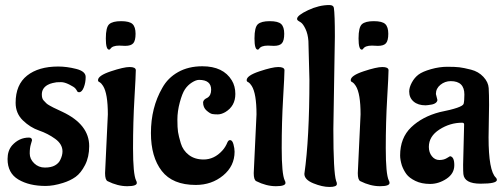

<svg xmlns="http://www.w3.org/2000/svg" viewBox="-20 -717 1992 762"><path d="M334 -137Q334 -94 317.5 -62Q301 -30 280 -15Q259 0 230 9Q192 21 161 21Q96 21 53 -4.5Q10 -30 10 -86Q10 -119 28 -140Q56 -171 95 -171Q107 -171 107 -160Q107 -159 102.5 -144.5Q98 -130 98 -108Q98 -86 115.5 -69Q133 -52 158 -52Q183 -52 198 -60.5Q213 -69 219 -82Q228 -100 228 -116Q228 -145 199 -166Q170 -187 135 -199Q100 -211 71 -239Q42 -267 42 -309Q42 -381 87.5 -417Q133 -453 211 -453Q245 -453 282.5 -443.5Q320 -434 320 -411.5Q320 -389 312.5 -370Q305 -351 294 -351Q288 -351 286 -355.5Q284 -360 279 -366Q274 -372 255 -381.5Q236 -391 222.5 -391Q209 -391 204.5 -390.5Q200 -390 189 -387.5Q178 -385 169 -380Q146 -367 146 -342Q146 -326 153 -318.5Q160 -311 164 -307Q168 -303 178 -297.5Q188 -292 192 -290Q196 -288 210 -281.5Q224 -275 228 -273Q334 -223 334 -137Z M477 -535 453 -536Q426 -536 418 -523Q416 -520 413 -520Q400 -520 400 -564.5Q400 -609 413.5 -621Q427 -633 460.5 -633Q494 -633 506 -621.5Q518 -610 518 -583Q518 -556 509 -545.5Q500 -535 477 -535ZM397 -30 408 -263Q408 -346 389 -376Q383 -386 375 -391Q369 -393 369 -399Q369 -417 420 -434Q471 -451 494.5 -451Q518 -451 519 -439Q519 -419 513.5 -325.5Q508 -232 508 -129Q508 -26 520 -1Q523 4 523 9Q523 22 485 22Q447 22 407 2Q397 -3 397 -30Z M911 -115Q911 -58 865.5 -20.5Q820 17 757 17Q665 17 622 -38.5Q579 -94 579 -189Q579 -290 624 -368Q646 -408 687 -431Q728 -454 783 -454Q866 -454 900 -398Q914 -375 914 -344Q914 -296 874 -272Q858 -263 844.5 -263Q831 -263 822.5 -264.5Q814 -266 800 -278Q786 -290 786 -311Q787 -322 803 -329Q818 -338 818 -361Q818 -400 770 -400Q758 -400 741.5 -389.5Q725 -379 714 -362.5Q703 -346 693.5 -310.5Q684 -275 684 -242.5Q684 -210 686.5 -193.5Q689 -177 697.5 -148.5Q706 -120 729.5 -102Q753 -84 788 -84Q830 -84 862 -119Q875 -133 883 -153Q887 -161 893 -161Q902 -161 906.5 -144.5Q911 -128 911 -115Z M1067 -535 1043 -536Q1016 -536 1008 -523Q1006 -520 1003 -520Q990 -520 990 -564.5Q990 -609 1003.5 -621Q1017 -633 1050.5 -633Q1084 -633 1096 -621.5Q1108 -610 1108 -583Q1108 -556 1099 -545.5Q1090 -535 1067 -535ZM987 -30 998 -263Q998 -346 979 -376Q973 -386 965 -391Q959 -393 959 -399Q959 -417 1010 -434Q1061 -451 1084.5 -451Q1108 -451 1109 -439Q1109 -419 1103.5 -325.5Q1098 -232 1098 -129Q1098 -26 1110 -1Q1113 4 1113 9Q1113 22 1075 22Q1037 22 997 2Q987 -3 987 -30Z M1309 -572 1303 -205Q1303 -33 1314 1Q1317 7 1317 13Q1317 25 1288 25Q1259 25 1223.5 10.5Q1188 -4 1188 -27Q1208 -167 1208 -401L1204 -554Q1202 -582 1192.5 -602Q1183 -622 1174 -628L1166 -633Q1159 -637 1159 -642Q1159 -656 1202.5 -676.5Q1246 -697 1287 -697Q1303 -697 1305 -686Q1309 -660 1309 -572Z M1480 -535 1456 -536Q1429 -536 1421 -523Q1419 -520 1416 -520Q1403 -520 1403 -564.5Q1403 -609 1416.5 -621Q1430 -633 1463.5 -633Q1497 -633 1509 -621.5Q1521 -610 1521 -583Q1521 -556 1512 -545.5Q1503 -535 1480 -535ZM1400 -30 1411 -263Q1411 -346 1392 -376Q1386 -386 1378 -391Q1372 -393 1372 -399Q1372 -417 1423 -434Q1474 -451 1497.5 -451Q1521 -451 1522 -439Q1522 -419 1516.5 -325.5Q1511 -232 1511 -129Q1511 -26 1523 -1Q1526 4 1526 9Q1526 22 1488 22Q1450 22 1410 2Q1400 -3 1400 -30Z M1921 -300 1919 -172Q1919 -39 1948 -12Q1952 -8 1952 -3Q1952 12 1887.5 12Q1823 12 1819 -26Q1818 -35 1818 -63L1822 -223Q1822 -230 1814 -230Q1766 -230 1724 -203Q1682 -176 1682 -134Q1682 -112 1694 -97Q1706 -82 1723.5 -82Q1741 -82 1752.5 -89Q1764 -96 1766 -97Q1783 -95 1783 -61.5Q1783 -28 1752 -7.5Q1721 13 1687 13Q1653 13 1628.5 1Q1604 -11 1593 -26Q1582 -41 1575 -60Q1568 -83 1568 -100Q1568 -170 1612 -212Q1656 -254 1725 -272Q1816 -290 1820 -305Q1823 -316 1823 -342Q1823 -395 1769 -395Q1746 -395 1728 -380.5Q1710 -366 1710 -344L1716 -320Q1714 -303 1680 -300L1669 -299Q1639 -299 1621.5 -314Q1604 -329 1604 -354Q1604 -370 1614.5 -389.5Q1625 -409 1641 -421Q1657 -433 1690.5 -442.5Q1724 -452 1755 -452Q1786 -452 1803 -450Q1820 -448 1849.5 -440.5Q1879 -433 1898.5 -412Q1918 -391 1919.5 -367.5Q1921 -344 1921 -300Z"/></svg>

Font: Aladin
Style: Regular
Weight: 400
Designer: Angel Koziupa and Alejandro Paul
Foundry: Angel Koziupa and Alejandro Paul
Version: Version 1.000